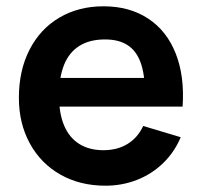

<svg xmlns="http://www.w3.org/2000/svg" viewBox="-20 -575 642 610"><path d="M315.3 15Q234.3 15 171.9 -20.3Q109.5 -55.7 74.8 -119.3Q40 -182.9 40 -264.2Q40 -351.3 73.9 -417.2Q107.8 -483.2 168.8 -519.1Q229.7 -555 308.7 -555Q391.5 -555 450.7 -516Q509.9 -477.1 538.3 -404.9Q566.8 -332.8 560.1 -236.3H440.5V-280.3Q440.2 -339.5 426.6 -376.6Q413.1 -413.7 385.2 -431.7Q357.4 -449.7 313.7 -449.7Q264.8 -449.7 232.2 -429.2Q199.6 -408.8 183.5 -368.9Q167.5 -329 167.5 -270Q167.5 -215.2 183.5 -176.7Q199.6 -138.2 231.3 -118Q263.1 -97.8 308.7 -97.8Q352.7 -97.8 385.1 -117.6Q417.5 -137.4 435 -174.8L554.2 -139Q533.8 -90.9 497.7 -56.2Q461.5 -21.4 414.5 -3.2Q367.4 15 315.3 15ZM129.5 -236.3V-327.5H501.2V-236.3Z"/></svg>

Font: Manrope
Style: Regular
Weight: 400
Designer: Mikhail Sharanda
Foundry: Mikhail Sharanda
Version: Version 4.503